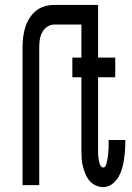

<svg xmlns="http://www.w3.org/2000/svg" viewBox="-20 -755 540 783"><path d="M72 0V-563Q72 -583 74.5 -603.5Q77 -624 83 -643.5Q89 -663 100 -680.5Q111 -698 127 -711Q143 -724 162.5 -729.5Q182 -735 203 -735H346V-655H203Q187 -655 173.5 -646.5Q160 -638 152.5 -624Q145 -610 142.5 -594.5Q140 -579 140 -563V0ZM401 8Q385 8 370 1Q355 -6 344.5 -18.5Q334 -31 328 -46Q322 -61 318 -76.5Q314 -92 313 -108.5Q312 -125 312 -141V-440H275V-520H312V-735H380V-520H450V-440H380V-141Q380 -134 380 -128Q380 -122 381 -115.5Q382 -109 383 -102.5Q384 -96 385.5 -90Q387 -84 391 -78Q395 -72 401 -72Q407 -72 410 -77.5Q413 -83 414.5 -88.5Q416 -94 417 -99.5Q418 -105 419 -110.5Q420 -116 420.5 -121.5Q421 -127 421.5 -133Q422 -139 422.5 -144.5Q423 -150 423 -155.5Q423 -161 423 -167Q423 -173 423 -178V-184H491V-175Q491 -156 489.5 -137.5Q488 -119 485 -100.5Q482 -82 476.5 -64Q471 -46 461 -30Q451 -14 435.5 -3Q420 8 401 8Z"/></svg>

Font: Iosevka Fixed Medium
Style: Regular
Weight: 500
Monospace: yes
Designer: Belleve Invis
Foundry: Belleve Invis
Version: Version 32.3.0